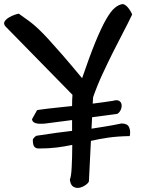

<svg xmlns="http://www.w3.org/2000/svg" viewBox="-33 -888 721 936"><path d="M147.5 -350.6Q148.4 -351.6 162.6 -353.5Q176.8 -355.5 200.2 -358.4Q223.6 -361.3 253.9 -364.3Q284.2 -367.2 318.4 -371.1Q318.4 -385.7 318.8 -399.4Q319.3 -413.1 320.3 -425.8L-5.9 -758.8Q-17.6 -772.5 -10.3 -783.7Q-2.9 -794.9 11.2 -803.2Q25.4 -811.5 40 -816.4Q54.7 -821.3 58.6 -821.3Q78.1 -806.6 93.3 -796.4Q108.4 -786.1 123.5 -773.9Q138.7 -761.7 157.2 -744.1Q175.8 -726.6 203.6 -696.3Q231.4 -666 271 -620.6Q310.5 -575.2 367.2 -506.8Q404.3 -615.2 432.6 -684.1Q460.9 -752.9 483.9 -793Q506.8 -833 525.9 -849.1Q544.9 -865.2 564.5 -868.2Q570.3 -868.2 577.6 -863.3Q585 -858.4 591.3 -850.6Q597.7 -842.8 603 -834Q608.4 -825.2 611.3 -817.4Q591.8 -776.4 567.4 -730Q543 -683.6 517.6 -632.8Q492.2 -582 466.8 -527.3Q441.4 -472.7 420.9 -414.1L418.9 -382.8Q446.3 -386.7 470.7 -389.6Q495.1 -392.6 517.6 -396.5Q537.1 -402.3 547.4 -396.5Q557.6 -390.6 559.6 -378.9Q561.5 -367.2 556.2 -354Q550.8 -340.8 539.1 -333L416 -316.4L413.1 -260.7Q443.4 -265.6 478 -271Q512.7 -276.4 559.6 -286.1Q587.9 -286.1 596.2 -268.1Q604.5 -250 599.6 -224.6Q542 -223.6 496.6 -217.3Q451.2 -210.9 410.2 -201.2L400.4 -3.9Q397.5 4.9 383.3 14.6Q369.1 24.4 353.5 27.3Q337.9 30.3 324.2 22Q310.5 13.7 307.6 -12.7Q310.5 -18.6 313 -34.2Q315.4 -49.8 316.4 -72.3Q317.4 -94.7 318.4 -122.6Q319.3 -150.4 319.3 -181.6Q282.2 -173.8 243.2 -168.9Q204.1 -164.1 156.2 -164.1Q141.6 -164.1 134.3 -172.9Q127 -181.6 127 -206.1Q127 -210.9 134.8 -218.8Q142.6 -226.6 147.5 -226.6Q203.1 -235.4 243.7 -240.7Q284.2 -246.1 318.4 -250V-302.7L183.6 -285.2Q177.7 -285.2 168.5 -284.7Q159.2 -284.2 149.4 -285.6Q139.6 -287.1 132.3 -291.5Q125 -295.9 123 -306.6Z"/></svg>

Font: Architects Daughter-petzku
Style: Regular
Weight: 400
Designer: Kimberly Geswein
Foundry: Kimberly Geswein
Version: Version 1.000 2010 initial release